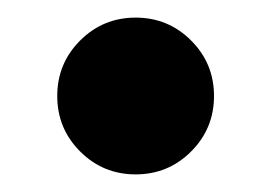

<svg xmlns="http://www.w3.org/2000/svg" viewBox="-20 -361 308 218"><path d="M197 -315Q223 -289 223 -252Q223 -215 197 -189Q171 -163 134 -163Q97 -163 71 -189Q45 -215 45 -252Q45 -289 71 -315Q97 -341 134 -341Q171 -341 197 -315Z"/></svg>

Font: Hind Vadodara
Style: Bold
Weight: 700
Designer: Hitesh Malaviya
Foundry: Indian Type Foundry
Version: Version 0.702;PS 1.0;hotconv 1.0.81;makeotf.lib2.5.63406